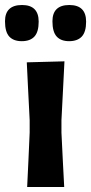

<svg xmlns="http://www.w3.org/2000/svg" viewBox="-46 -747 364 767"><path d="M62.5 0Q65 -54.5 67.5 -104.8Q70 -155 72.5 -217V-267Q69 -338.5 66.2 -391.2Q63.5 -444 61 -498L211.5 -502Q208.5 -447 206 -393.5Q203.5 -340 199.5 -267V-217Q202.5 -155 205 -104.8Q207.5 -54.5 210.5 0ZM230 -582.5Q197.5 -582.5 180.5 -601Q163.5 -619.5 163.5 -662Q163.5 -727 231 -727Q298 -727 298 -660.5Q298 -619.5 280.8 -601Q263.5 -582.5 230 -582.5ZM41 -582.5Q8 -582.5 -9 -601Q-26 -619.5 -26 -662Q-26 -727 42 -727Q108.5 -727 108.5 -660.5Q108.5 -619.5 91.5 -601Q74.5 -582.5 41 -582.5Z"/></svg>

Font: Commissioner Loud SemiBold
Style: Regular
Weight: 600
Designer: Kostas Bartsokas
Foundry: Kostas Bartsokas
Version: Version 1.000; ttfautohint (v1.8.3)